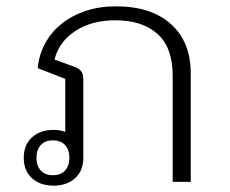

<svg xmlns="http://www.w3.org/2000/svg" viewBox="-20 -574 727 606"><path d="M149 12Q107 12 81 -11.5Q55 -35 55 -76Q55 -117 81 -140.5Q107 -164 149 -164Q169 -164 186 -158V-325L99 -359Q103 -401 122.5 -437Q142 -473 174.5 -499Q207 -525 250.5 -539.5Q294 -554 346 -554Q457 -554 519.5 -498Q582 -442 582 -342V0H525V-336Q525 -424 477 -467Q429 -510 344 -510Q269 -510 217.5 -476Q166 -442 152 -386L213 -364Q227 -359 235 -350.5Q243 -342 243 -323V-76Q243 -35 217 -11.5Q191 12 149 12ZM147 -131Q122 -131 108.5 -116Q95 -101 95 -76Q95 -51 108.5 -36Q122 -21 147 -21Q172 -21 185.5 -36Q199 -51 199 -76Q199 -101 185.5 -116Q172 -131 147 -131Z"/></svg>

Font: IBM Plex Sans Thai Looped Light
Style: Regular
Weight: 300
Designer: Mike Abbink, Paul van der Laan, Pieter van Rosmalen, Ben Mitchell, Mark Frömberg
Foundry: Bold Monday
Version: Version 1.1